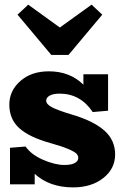

<svg xmlns="http://www.w3.org/2000/svg" viewBox="-20 -790 534 824"><path d="M273.9 -554.2H200.2L55.2 -727.1L101.1 -770L236.8 -671.9L373 -770L418.9 -727.1ZM290 -297.9Q380.9 -271 427.5 -230Q474.1 -189 474.1 -127Q474.1 -65.9 423.3 -25.9Q372.6 14.2 293.9 14.2Q192.4 14.2 128.9 -43.9V1H22.9V-155.8L89.8 -161.1Q113.8 -126.5 164.8 -104.2Q215.8 -82 256.8 -82Q285.2 -82 300.5 -90.1Q315.9 -98.1 315.9 -112.8Q315.9 -122.6 308.1 -130.6Q300.3 -138.7 273.2 -150.4Q246.1 -162.1 196.8 -175.8Q105.5 -201.2 62.7 -240Q20 -278.8 20 -340.8Q20 -400.4 67.1 -442.1Q114.3 -483.9 189.9 -483.9Q279.3 -483.9 337.9 -426.8V-471.2H443.8V-314.9L377.9 -309.1Q325.2 -388.2 235.8 -388.2Q209 -388.2 193.6 -379.9Q178.2 -371.6 178.2 -357.9Q178.2 -343.3 201.7 -330.3Q225.1 -317.4 290 -297.9Z"/></svg>

Font: BioRhyme ExtraBold
Style: Regular
Weight: 800
Designer: Aoife Mooney
Foundry: Aoife Mooney Type
Version: Version 1.500;PS 001.500;hotconv 1.0.88;makeotf.lib2.5.64775